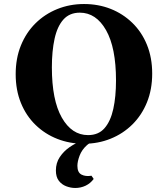

<svg xmlns="http://www.w3.org/2000/svg" viewBox="-20 -700 835 955"><path d="M398 -680Q469 -680 530 -656Q591 -632 638 -586.5Q685 -541 711 -477Q737 -413 737 -334Q737 -255 711 -191Q685 -127 638.5 -81Q592 -35 530 -10Q468 15 397 15Q327 15 265.5 -9Q204 -33 157 -78.5Q110 -124 84 -188Q58 -252 58 -331Q58 -410 84 -474Q110 -538 156.5 -584Q203 -630 265 -655Q327 -680 398 -680ZM418 -28Q470 -28 500 -62.5Q530 -97 543.5 -158Q557 -219 557 -300Q557 -463 507.5 -550Q458 -637 377 -637Q326 -637 295.5 -603Q265 -569 251.5 -507.5Q238 -446 238 -365Q238 -202 287.5 -115Q337 -28 418 -28ZM354 235Q332 235 309.5 226.5Q287 218 272.5 199Q258 180 258 148Q258 110 277.5 81Q297 52 326 32Q355 12 383 2V0H478Q437 0 412 22.5Q387 45 376 74Q365 103 365 125Q365 158 385.5 168.5Q406 179 435 174L446 190Q430 212 406 223.5Q382 235 354 235Z"/></svg>

Font: Bona Nova SC
Style: Bold
Weight: 700
Designer: Mateusz Machalski
Foundry: Capitalics
Version: Version 4.001; ttfautohint (v1.8.4.7-5d5b)